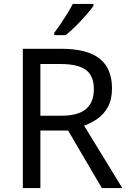

<svg xmlns="http://www.w3.org/2000/svg" viewBox="-20 -964 662 984"><path d="M294 -714Q427 -714 490.5 -663.5Q554 -613 554 -511Q554 -454 533 -416Q512 -378 479.5 -355.5Q447 -333 411 -320L607 0H502L329 -295H187V0H97V-714ZM289 -636H187V-371H294Q381 -371 421 -405.5Q461 -440 461 -507Q461 -577 419 -606.5Q377 -636 289 -636ZM459 -934Q447 -916 422 -887.5Q397 -859 368.5 -830.5Q340 -802 316 -784H258V-796Q273 -815 290.5 -841Q308 -867 325 -894.5Q342 -922 353 -944H459Z"/></svg>

Font: Noto Sans Mandaic
Style: Regular
Weight: 400
Designer: Monotype Design Team
Foundry: Monotype Imaging Inc.
Version: Version 2.002; ttfautohint (v1.8.4.7-5d5b)